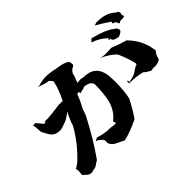

<svg xmlns="http://www.w3.org/2000/svg" viewBox="-113 -944 1167 1167"><g transform="rotate(-45 470.5 -360.5)"><path d="M404 -46Q373 -61 349.5 -72.5Q326 -84 317 -111L319 -125Q319 -134 314 -140Q309 -146 288 -163Q275 -166 275 -168Q275 -169 297 -178Q345 -162 383 -162H392Q407 -161 434 -157Q439 -158 439 -163Q439 -169 434 -178Q480 -211 501 -275Q515 -331 516 -410Q516 -446 458 -452Q455 -447 414 -439L415 -445Q415 -452 409 -452Q405 -452 398 -449Q385 -411 359 -365Q347 -333 343 -320Q270 -180 199 -81Q179 -70 170 -62.5Q161 -55 139 -53Q130 -49 121 -49Q101 -49 84 -70Q71 -77 71 -85L72 -91L74 -114Q74 -128 70 -133Q86 -141 106 -157Q188 -233 244 -332Q254 -367 280 -418Q252 -394 227 -383Q184 -366 168 -366H164Q122 -369 104.5 -398Q87 -427 80 -443Q77 -492 74 -505L94 -504Q107 -490 127 -464H132Q142 -464 142 -469V-472L157 -471Q192 -471 274 -483L306 -482Q342 -556 349 -597Q351 -600 351 -603Q351 -614 328 -630Q328 -629 325 -629Q313 -629 257 -649H273Q304 -660 345 -660Q370 -660 463 -641Q505 -628 505 -614L504 -611Q507 -605 507 -600Q507 -587 487 -580Q465 -562 465 -547V-544L447 -496Q464 -499 475 -499Q489 -499 494 -495H498Q612 -495 614 -369L615 -338Q615 -266 603 -208Q569 -141 537 -96Q466 -60 404 -46ZM824 -231Q814 -231 789 -248Q780 -255 775 -260Q727 -272 675 -272H667L668 -293Q675 -289 675 -284Q675 -280 672 -276Q720 -285 738 -298Q756 -311 769 -318Q782 -319 782 -330Q782 -335 779 -342Q769 -386 744 -442Q717 -477 648 -507Q667 -500 693 -500Q715 -500 743 -502Q794 -481 840 -469Q912 -398 923 -300Q904 -280 899 -250Q885 -234 848 -234L829 -235Q828 -231 824 -231ZM821 -516Q820 -516 820 -517Q779 -523 779 -543V-544Q766 -544 766 -547Q766 -550 774 -554Q735 -593 681 -610L699 -628Q801 -602 837 -570Q850 -566 854 -553Q857 -548 857 -543Q857 -533 841 -524.5Q825 -516 821 -516ZM885 -572Q881 -572 880 -580Q869 -598 866 -598L861 -597Q854 -597 854 -605L856 -614Q812 -644 768 -669L787 -675H794Q873 -675 914 -634Q933 -628 933 -612Q933 -605 929 -596Q935 -590 935 -586Q935 -579 909 -579H896Q889 -572 885 -572Z"/></g></svg>

Font: Xiangcui Kesong Xiangcui Kesong
Style: Regular
Weight: 400
Version: Version 1.501;March 28, 2024;FontCreator 14.0.0.2814 64-bit